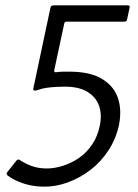

<svg xmlns="http://www.w3.org/2000/svg" viewBox="-20 -693 516 718"><path d="M141 5Q120 5 96.5 0.5Q73 -4 50 -13.5Q27 -23 8 -37Q6 -40 5 -43Q4 -46 7 -49L42 -93Q46 -97 49.5 -96.5Q53 -96 55 -94Q80 -78 103.5 -70.5Q127 -63 155 -63Q184 -63 215.5 -73Q247 -83 275.5 -102.5Q304 -122 324.5 -152.5Q345 -183 353 -222Q362 -264 350.5 -297Q339 -330 307 -349.5Q275 -369 222 -369Q207 -369 189 -368Q171 -367 153.5 -364.5Q136 -362 120 -356Q110 -353 106.5 -355Q103 -357 105 -364L168 -661Q169 -667 171.5 -670Q174 -673 182 -673H458Q462 -673 463.5 -671.5Q465 -670 465 -666L455 -619Q454 -612 444 -612H229Q221 -612 220 -604L183 -431Q182 -427 183.5 -424.5Q185 -422 191 -423Q204 -425 217.5 -425Q231 -425 240 -425Q317 -425 361.5 -398Q406 -371 421 -326.5Q436 -282 425 -226Q414 -174 385.5 -130.5Q357 -87 317.5 -57Q278 -27 232.5 -10.5Q187 6 141 5Z"/></svg>

Font: Glory
Style: Italic
Weight: 400
Italic angle: -12°
Designer: Robert Leuschke
Foundry: Robert Leuschke
Version: Version 1.011